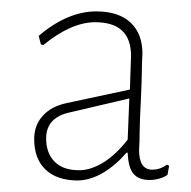

<svg xmlns="http://www.w3.org/2000/svg" viewBox="-20 -664 336 337"><path d="M148.9 -644Q188 -644 209 -624.5Q230 -605 230 -569.8Q230 -568.4 229.7 -564.5Q229.5 -560.5 229.2 -553.2Q229 -545.9 229 -539.1Q229 -531.7 228.3 -513.7Q227.5 -495.6 227.1 -485.4Q226.6 -475.1 225.8 -457.3Q225.1 -439.5 225.1 -432.1Q225.1 -425.3 224.9 -418Q224.6 -410.6 224.4 -406.5Q224.1 -402.3 224.1 -400.9Q224.1 -366.2 247.1 -366.2Q261.2 -366.2 272.9 -375L276.9 -373L273.9 -356.9Q259.8 -348.1 242.2 -348.1Q223.6 -348.1 214.4 -358.9Q205.1 -369.6 204.1 -396H202.1Q183.1 -374 161.1 -360.8Q139.6 -348.1 117.2 -347.2Q80.1 -347.2 60.1 -366.2Q40 -385.3 40 -419.9Q40 -444.3 55.2 -460.9Q69.8 -477.1 96.2 -482.9L208 -506.8L210 -565.9Q210 -625 147 -625Q105 -625 56.2 -585L51.8 -585.9L47.9 -601.1Q98.6 -644 148.9 -644ZM103 -466.8Q61 -458 61 -420.9Q61 -395 76.2 -379.9Q90.8 -365.2 119.1 -365.2Q139.2 -365.2 161.6 -378.9Q183.6 -392.6 204.1 -418.9L207 -491.2Z"/></svg>

Font: Datalegreya
Style: Thin
Weight: 250
Designer: Figs Lab
Foundry: Figs Lab
Version: Version 1.002;PS 001.002;hotconv 1.0.70;makeotf.lib2.5.58329